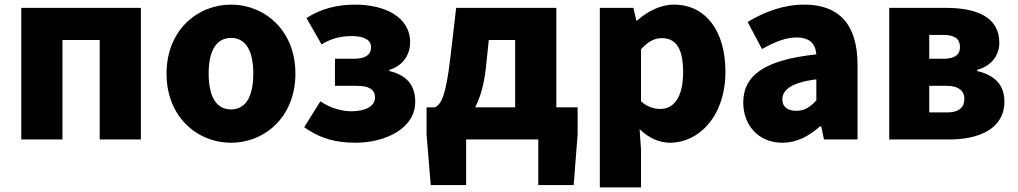

<svg xmlns="http://www.w3.org/2000/svg" viewBox="-20 -603 4399 830"><path d="M72 0H250V-430H411V0H589V-569H72Z M979 14C1123 14 1257 -96 1257 -285C1257 -473 1123 -583 979 -583C834 -583 700 -473 700 -285C700 -96 834 14 979 14ZM979 -130C912 -130 882 -190 882 -285C882 -379 912 -439 979 -439C1045 -439 1075 -379 1075 -285C1075 -190 1045 -130 979 -130Z M1517 14C1645 14 1775 -47 1775 -163C1775 -239 1734 -279 1663 -296V-301C1727 -320 1753 -373 1753 -419C1753 -533 1639 -583 1515 -583C1439 -583 1368 -566 1305 -525L1370 -411C1414 -438 1455 -447 1503 -447C1556 -447 1584 -429 1584 -399C1584 -366 1559 -349 1511 -349H1428V-232H1520C1575 -232 1601 -217 1601 -181C1601 -143 1558 -122 1499 -122C1461 -122 1410 -134 1365 -165L1295 -53C1370 0 1440 14 1517 14Z M1995 0H2307V197H2460L2477 -22V-139H2385V-569H1952L1926 -347C1907 -188 1888 -154 1861 -139H1824V-22L1842 197H1995ZM2034 -139C2056 -181 2072 -236 2080 -306L2093 -430H2207V-139Z M2573 207H2751V44L2745 -45C2783 -7 2829 14 2877 14C2999 14 3116 -98 3116 -294C3116 -469 3030 -583 2894 -583C2835 -583 2779 -554 2734 -514H2731L2718 -569H2573ZM2835 -132C2808 -132 2779 -140 2751 -165V-390C2781 -423 2808 -438 2841 -438C2904 -438 2933 -391 2933 -291C2933 -177 2889 -132 2835 -132Z M3362 14C3425 14 3478 -15 3525 -57H3530L3542 0H3687V-323C3687 -501 3604 -583 3457 -583C3368 -583 3287 -553 3212 -508L3274 -391C3331 -423 3378 -441 3423 -441C3481 -441 3505 -414 3509 -368C3287 -344 3193 -279 3193 -159C3193 -64 3257 14 3362 14ZM3423 -124C3386 -124 3362 -140 3362 -173C3362 -213 3398 -246 3509 -260V-169C3483 -141 3459 -124 3423 -124Z M3824 0H4083C4212 0 4322 -46 4322 -164C4322 -240 4276 -279 4204 -296V-301C4273 -320 4300 -371 4300 -418C4300 -533 4196 -569 4068 -569H3824ZM3997 -349V-452H4059C4110 -452 4130 -432 4130 -399C4130 -368 4109 -349 4059 -349ZM3997 -117V-232H4073C4127 -232 4149 -207 4149 -176C4149 -142 4129 -117 4074 -117Z"/></svg>

Font: ChiuKong Gothic MN Heavy
Style: Regular
Weight: 900
Designer: Ryoko NISHIZUKA 西塚涼子 (kana, bopomofo & ideographs); Paul D. Hunt (Latin, Greek & Cyrillic); Sandoll Communications 산돌커뮤니
Foundry: Adobe
Version: Version 1.300